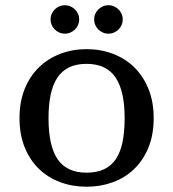

<svg xmlns="http://www.w3.org/2000/svg" viewBox="-20 -708 667 740"><path d="M342.8 -632.8Q342.8 -644.5 347.2 -654.5Q351.6 -664.6 359.1 -671.9Q366.7 -679.2 376.7 -683.6Q386.7 -688 397.9 -688Q409.2 -688 419.2 -683.6Q429.2 -679.2 436.8 -671.9Q444.3 -664.6 448.7 -654.5Q453.1 -644.5 453.1 -632.8Q453.1 -621.6 448.7 -611.6Q444.3 -601.6 436.8 -594.2Q429.2 -586.9 419.2 -582.5Q409.2 -578.1 397.9 -578.1Q386.7 -578.1 376.7 -582.5Q366.7 -586.9 359.1 -594.2Q351.6 -601.6 347.2 -611.6Q342.8 -621.6 342.8 -632.8ZM174.8 -632.8Q174.8 -644.5 179.2 -654.5Q183.6 -664.6 191.2 -671.9Q198.7 -679.2 208.7 -683.6Q218.8 -688 230 -688Q241.2 -688 251.2 -683.6Q261.2 -679.2 268.8 -671.9Q276.4 -664.6 280.8 -654.5Q285.2 -644.5 285.2 -632.8Q285.2 -621.6 280.8 -611.6Q276.4 -601.6 268.8 -594.2Q261.2 -586.9 251.2 -582.5Q241.2 -578.1 230 -578.1Q218.8 -578.1 208.7 -582.5Q198.7 -586.9 191.2 -594.2Q183.6 -601.6 179.2 -611.6Q174.8 -621.6 174.8 -632.8ZM572.3 -252.9Q572.3 -187.5 551.5 -137.9Q530.8 -88.4 495.6 -55.2Q460.4 -22 413.6 -5.1Q366.7 11.7 314 11.7Q259.3 11.7 212.2 -5.9Q165 -23.4 130.1 -57.1Q95.2 -90.8 75.2 -140.1Q55.2 -189.5 55.2 -252.9Q55.2 -315.9 75.2 -365.2Q95.2 -414.6 130.1 -448.5Q165 -482.4 212.2 -500.5Q259.3 -518.6 314 -518.6Q368.2 -518.6 415.5 -500.5Q462.9 -482.4 497.6 -448.5Q532.2 -414.6 552.2 -365.2Q572.3 -315.9 572.3 -252.9ZM167 -253.4Q167 -145 202.4 -93.8Q237.8 -42.5 313.5 -42.5Q353 -42.5 381.1 -55.7Q409.2 -68.8 426.8 -95.2Q444.3 -121.6 452.4 -161.1Q460.4 -200.7 460.4 -253.4Q460.4 -357.9 425 -409.9Q389.6 -461.9 313.5 -461.9Q274.4 -461.9 246.6 -448.5Q218.8 -435.1 201.2 -408.7Q183.6 -382.3 175.3 -343.3Q167 -304.2 167 -253.4Z"/></svg>

Font: Tienne
Style: Regular
Weight: 400
Designer: vernon adams
Foundry: vernon adams
Version: Version 1.001